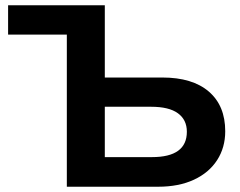

<svg xmlns="http://www.w3.org/2000/svg" viewBox="-20 -708 910 728"><path d="M834 -210.4Q834 -148.4 803.2 -100.8Q772.5 -53.2 715.3 -26.6Q658.2 0 579.6 0H233.4V-576.7H10.7V-688H377.4V-414.1H595.2Q710 -414.1 772 -360.6Q834 -307.1 834 -210.4ZM688.5 -208.5Q688.5 -253.9 654.5 -278.6Q620.6 -303.2 553.2 -303.2H377.4V-112.3H556.2Q688.5 -112.3 688.5 -208.5Z"/></svg>

Font: Arimo
Style: Bold
Weight: 700
Designer: Steve Matteson
Foundry: Monotype Imaging Inc.
Version: Version 1.33